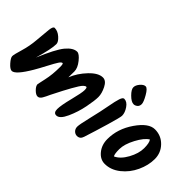

<svg xmlns="http://www.w3.org/2000/svg" viewBox="-59 -1199 1653 1653"><g transform="rotate(45 767.5 -373.0)"><path d="M698 -528Q737 -528 763 -476Q789 -424 789 -381Q789 -338 772.5 -253.5Q756 -169 720.5 -90.5Q685 -12 644 -12Q611 -12 611 -57Q611 -102 637 -204Q663 -306 663 -338Q663 -370 653 -370Q632 -370 603 -324Q574 -278 533.5 -201Q493 -124 483 -102Q473 -80 466.5 -67Q460 -54 452 -40Q420 13 367 -40Q340 -67 340 -89Q340 -93 356.5 -165.5Q373 -238 373 -331Q373 -370 364 -370Q352 -370 336 -346Q320 -322 287 -259Q254 -196 230 -155Q146 -12 102 -12Q80 -12 47.5 -49Q15 -86 15 -105.5Q15 -125 37.5 -199.5Q60 -274 66.5 -358Q73 -442 78.5 -489Q84 -536 102 -536Q140 -536 175.5 -504.5Q211 -473 211 -447Q211 -388 168 -241Q238 -408 286 -467Q337 -528 384 -528Q410 -528 448.5 -480Q487 -432 487 -390.5Q487 -349 486 -318Q517 -396 580 -462Q643 -528 698 -528Z M1047 -551Q1018 -551 980 -589Q942 -627 942 -653Q942 -679 965.5 -706.5Q989 -734 1011.5 -734Q1034 -734 1065 -680Q1096 -626 1096 -601.5Q1096 -577 1080 -564Q1064 -551 1047 -551ZM957 -528Q992 -528 1019.5 -488Q1047 -448 1047 -411Q1047 -392 1012.5 -274.5Q978 -157 944 -52Q932 -13 895 -13Q873 -13 856.5 -29.5Q840 -46 840 -72.5Q840 -99 865.5 -204.5Q891 -310 904.5 -384.5Q918 -459 929.5 -493.5Q941 -528 957 -528Z M1361 -436Q1318 -411 1275.5 -331Q1233 -251 1233 -190.5Q1233 -130 1245 -114Q1299 -138 1339 -211Q1379 -284 1379 -348Q1379 -412 1361 -436ZM1234 -12Q1179 -12 1139 -61Q1099 -110 1099 -180Q1099 -305 1176.5 -417Q1254 -529 1330 -529Q1406 -529 1458 -475.5Q1510 -422 1510 -346.5Q1510 -271 1474 -193Q1438 -115 1373 -63.5Q1308 -12 1234 -12Z"/></g></svg>

Font: Kalam
Style: Bold
Weight: 700
Version: Version 2.001;PS 1.0;hotconv 1.0.79;makeotf.lib2.5.61930; tt